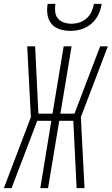

<svg xmlns="http://www.w3.org/2000/svg" viewBox="-35 -975 579 995"><path d="M-15 0 125 -368 106 -735H147L164 -386H237L295 -735H336L278 -386H351L484 -735H524L384 -368L403 0H362L345 -349H272L214 0H174L231 -349H158L25 0ZM329 -815Q301 -815 274.5 -823.5Q248 -832 231.5 -852Q215 -872 211 -899.5Q207 -927 212 -955H252Q249 -935 251 -914.5Q253 -894 265 -879.5Q277 -865 296 -858.5Q315 -852 335 -852Q356 -852 376.5 -858.5Q397 -865 413.5 -879.5Q430 -894 439 -914Q448 -934 452 -955H492Q489 -936 482.5 -917.5Q476 -899 465 -882Q454 -865 438 -851.5Q422 -838 404 -830Q386 -822 367 -818.5Q348 -815 329 -815Z"/></svg>

Font: Iosevka Curly XLtObl
Style: Regular
Weight: 200
Italic angle: -9°
Monospace: yes
Designer: Belleve Invis
Foundry: Belleve Invis
Version: Version 11.1.0; ttfautohint (v1.8.3)